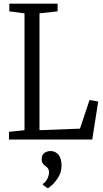

<svg xmlns="http://www.w3.org/2000/svg" viewBox="-20 -763 564 1050"><path d="M29 0V-42L114 -51V-690L31 -701V-743H295V-701L196 -690V-51L417.5 -59.5L469.5 -216L517 -208L484.5 0ZM316.5 142Q316.5 177 300.2 204Q284 231 266 247.5Q248 264 242 266.5H241L214.5 248V242Q229.5 234 238.8 214.8Q248 195.5 248 180Q248 165.5 241.5 157.2Q235 149 227 144Q219.5 138.5 213.8 130.5Q208 122.5 208 107Q208 89 216.5 79.5Q225 70 235.8 66.5Q246.5 63 254 63H256Q283.5 63 300 83.5Q316.5 104 316.5 142Z"/></svg>

Font: Merriweather 24pt SemiCondensed Light
Style: Regular
Weight: 300
Width: 4
Designer: Eben Sorkin
Foundry: Eben Sorkin
Version: Version 2.100